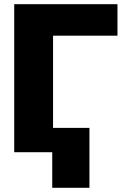

<svg xmlns="http://www.w3.org/2000/svg" viewBox="-20 -727 607 917"><path d="M541 -556.6H233.4V-116.2H407.2V169.9H229.5V0H47.9V-707H541Z"/></svg>

Font: Pretendard JP Black
Style: Regular
Weight: 900
Designer: Base glyphs from Inter by Rasmus Andersson; Hangeul glyphs from Noto Sans CJK(Source Han Sans) by Jang Soo-young and Kan
Foundry: Kil Hyung-jin
Version: Version 1.309